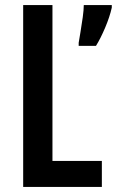

<svg xmlns="http://www.w3.org/2000/svg" viewBox="-20 -734 459 754"><path d="M71 0V-714H186V-102H380V0ZM419 -704Q411 -668 393 -625.5Q375 -583 357 -554H289V-566Q291 -579 296 -608Q301 -637 305 -666.5Q309 -696 309 -714H419Z"/></svg>

Font: Noto Sans Gurmukhi ExtraCondensed SemiBold
Style: Regular
Weight: 600
Width: 2
Designer: Jelle Bosma - Monotype Design Team
Foundry: Monotype Imaging Inc.
Version: Version 2.004; ttfautohint (v1.8.4.7-5d5b)